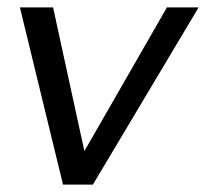

<svg xmlns="http://www.w3.org/2000/svg" viewBox="-20 -501 559 521"><path d="M519 -481H433L209 -91L124 -481H34L151 0H232Z"/></svg>

Font: Geom Light
Style: Italic
Weight: 300
Italic angle: -10°
Version: Version 1.102